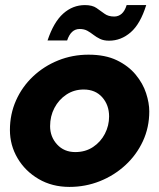

<svg xmlns="http://www.w3.org/2000/svg" viewBox="-20 -723 626 755"><path d="M253 12Q185 12 132 -19Q79 -50 49 -101Q19 -152 19 -212Q19 -274 43 -328Q67 -382 110 -422.5Q153 -463 209 -485.5Q265 -508 328 -508Q394 -508 439.5 -486Q485 -464 513.5 -429.5Q542 -395 554.5 -356.5Q567 -318 567 -285Q567 -222 542 -168Q517 -114 473 -73.5Q429 -33 372.5 -10.5Q316 12 253 12ZM276 -125Q316 -125 346 -145Q376 -165 392.5 -197Q409 -229 409 -265Q409 -310 382 -340.5Q355 -371 309 -371Q271 -371 241 -351Q211 -331 194 -298.5Q177 -266 177 -227Q177 -185 204.5 -155Q232 -125 276 -125ZM409 -563Q388 -563 373.5 -570Q359 -577 347.5 -586Q336 -595 323.5 -602Q311 -609 293 -609Q259 -609 244 -564H167Q191 -636 228.5 -669.5Q266 -703 314 -703Q343 -703 359.5 -691.5Q376 -680 391 -669Q406 -658 429 -658Q446 -658 458.5 -669Q471 -680 478 -703H555Q532 -629 494 -596Q456 -563 409 -563Z"/></svg>

Font: Rethink Sans ExtraBold
Style: Italic
Weight: 800
Italic angle: -10°
Designer: The Rethink Sans project authors (Hans Thiessen). DM Sans designed by Colophon Foundry.
Foundry: Rethink Communications LLC
Version: Version 1.001